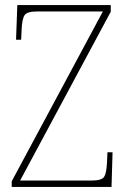

<svg xmlns="http://www.w3.org/2000/svg" viewBox="-20 -734 499 754"><path d="M26 0V-22L384 -689H126Q87 -689 77 -675Q67 -661 65 -620L63 -578H43L48 -714H415V-688L59 -25H340Q379 -25 388.5 -39Q398 -53 400 -93L402 -136H422L418 0Z"/></svg>

Font: Noto Serif Ethiopic SemiCondensed Thin
Style: Regular
Weight: 100
Width: 4
Designer: Monotype Design Team
Foundry: Monotype Imaging Inc.
Version: Version 2.102; ttfautohint (v1.8.4.7-5d5b)